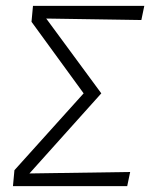

<svg xmlns="http://www.w3.org/2000/svg" viewBox="-20 -632 531 652"><path d="M24 0 29 -54 264 -315 87 -558 92 -612H470L460 -564L137 -569L324 -315L80 -43L422 -48L412 0Z"/></svg>

Font: Ancizar Sans Thin
Style: Italic
Weight: 100
Italic angle: -4°
Designer: Cesar Puertas, Viviana Monsalve, Julian Moncada, Julian Prieto, Jose Castro, Mariel Hernandez, Felipe Aragon, Sara Alarc
Version: Version 8.100